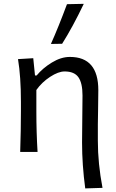

<svg xmlns="http://www.w3.org/2000/svg" viewBox="-20 -812 621 1026"><path d="M312 -578.1 252 -577.1Q292.5 -667.5 337.9 -789.6L427.7 -791.5Q368.7 -668 312 -578.1ZM527.8 191.9 435.5 194.8Q418.5 68.8 418.5 -50.8Q418.5 -92.3 419.7 -176Q420.9 -259.8 420.9 -301.8Q420.9 -367.7 399.2 -398.9Q377.4 -430.2 325.2 -430.2Q292 -430.2 247.8 -401.4Q203.6 -372.6 174.3 -331.1V-215.3Q174.3 -106.4 180.7 0H87.9Q91.8 -118.2 91.8 -219.2V-269Q91.8 -401.9 76.2 -496.1L157.7 -501L167 -408.7H175.8Q208 -447.8 257.1 -477.8Q306.2 -507.8 353.5 -507.8Q505.4 -507.8 505.4 -330.1Q505.4 -291.5 504.2 -229.7Q502.9 -168 502.9 -147.5V-59.6Q502.9 62 527.8 191.9Z"/></svg>

Font: Commissioner Flair
Style: Regular
Weight: 400
Designer: Kostas Bartsokas
Foundry: Kostas Bartsokas
Version: Version 1.000